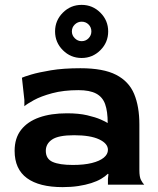

<svg xmlns="http://www.w3.org/2000/svg" viewBox="-20 -758 650 788"><path d="M237 10Q141 10 90.5 -27Q40 -64 40 -139Q40 -191 66.5 -225Q93 -259 141 -276Q189 -293 255 -293Q303 -293 337.5 -285Q372 -277 393.5 -267.5Q415 -258 422 -253Q422 -301 411.5 -330.5Q401 -360 374.5 -374Q348 -388 302 -388Q241 -388 194.5 -375.5Q148 -363 119 -347Q90 -331 80 -322V-348L70 -439Q78 -443 108 -452Q138 -461 189 -469.5Q240 -478 310 -478Q404 -478 456.5 -451Q509 -424 530.5 -372.5Q552 -321 552 -247V-60Q552 -32 558.5 -19.5Q565 -7 572 0H423V-24L425 -43L423 -45Q412 -34 395 -24Q378 -14 354.5 -6.5Q331 1 301.5 5.5Q272 10 237 10ZM279 -81Q325 -81 357 -89Q389 -97 406 -111Q423 -125 423 -143Q423 -169 387 -186Q351 -203 284 -203Q220 -203 194 -185.5Q168 -168 168 -139Q168 -106 196 -93.5Q224 -81 279 -81ZM315 -520Q270 -520 238 -552Q206 -584 206 -629Q206 -674 238 -706Q270 -738 315 -738Q360 -738 392 -706Q424 -674 424 -629Q424 -584 392 -552Q360 -520 315 -520ZM315 -589Q332 -589 343.5 -601Q355 -613 355 -629Q355 -646 343.5 -657.5Q332 -669 315 -669Q299 -669 287 -657.5Q275 -646 275 -629Q275 -613 287 -601Q299 -589 315 -589Z"/></svg>

Font: Red Rose SemiBold
Style: Regular
Weight: 600
Designer: Jaikishan Patel
Version: Version 2.000